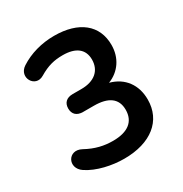

<svg xmlns="http://www.w3.org/2000/svg" viewBox="-168 -844 937 983"><g transform="rotate(-30 300.0 -352.5)"><path d="M286 10C444 10 541 -68 541 -193C541 -280 494 -344 412 -366C479 -392 520 -452 520 -528C520 -645 434 -715 288 -715C214 -715 143 -695 86 -658C23 -617 75 -530 136 -567C188 -598 227 -607 277 -607C354 -607 396 -574 396 -513C396 -447 349 -409 274 -409H222C185 -409 165 -389 165 -356C165 -323 185 -303 222 -303H286C371 -303 417 -271 417 -204C417 -135 370 -98 282 -98C229 -98 180 -109 125 -139C55 -177 7 -90 73 -46C130 -8 214 10 286 10Z"/></g></svg>

Font: Nunito
Style: Bold
Weight: 700
Designer: Vernon Adams
Foundry: Vernon Adams
Version: Version 3.602